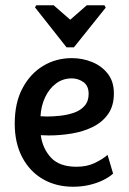

<svg xmlns="http://www.w3.org/2000/svg" viewBox="-20 -706 489 730"><path d="M118 -686H184L247 -631L310 -686H377L382 -677L261 -526H233L113 -678ZM258 4Q193 4 143 -25Q93 -54 64.5 -108Q36 -162 36 -236Q36 -315 65.5 -370.5Q95 -426 144 -455.5Q193 -485 253 -485Q294 -485 330.5 -470Q367 -455 390 -425.5Q413 -396 413 -351Q413 -304 391.5 -273Q370 -242 334 -224Q298 -206 254 -198.5Q210 -191 165 -191L135 -192Q142 -141 174 -106.5Q206 -72 271 -72Q310 -72 339.5 -86Q369 -100 389 -117L410 -46Q396 -33 373 -21.5Q350 -10 320.5 -3Q291 4 258 4ZM134 -264 159 -263Q182 -263 209.5 -266Q237 -269 261.5 -277.5Q286 -286 301.5 -303.5Q317 -321 317 -349Q317 -380 297 -394Q277 -408 253 -408Q219 -408 193 -388.5Q167 -369 151.5 -336Q136 -303 134 -264Z"/></svg>

Font: Kreon
Style: Regular
Weight: 400
Designer: Julia Petretta
Foundry: Julia Petretta and Eli Heuer
Version: Version 2.002